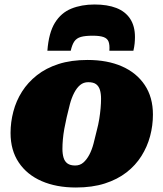

<svg xmlns="http://www.w3.org/2000/svg" viewBox="-20 -821 728 855"><path d="M401 -801Q343 -801 297.5 -782.5Q252 -764 224.5 -719.5Q197 -675 191 -595H295Q301 -622 311 -636.5Q321 -651 340 -656.5Q359 -662 393 -662Q424 -662 441 -656Q458 -650 463.5 -635.5Q469 -621 467 -595H574Q578 -612 579.5 -627Q581 -642 581 -656Q581 -705 559.5 -737.5Q538 -770 498 -785.5Q458 -801 401 -801ZM411 -240Q418 -266 422 -291Q426 -316 428 -339Q430 -362 430 -381Q430 -404 425 -420.5Q420 -437 408 -446Q396 -455 373 -455Q352 -455 337 -442.5Q322 -430 310.5 -408Q299 -386 291.5 -358Q284 -330 277 -299Q271 -273 266.5 -248Q262 -223 260 -200.5Q258 -178 258 -158Q258 -136 263 -119Q268 -102 280.5 -93Q293 -84 315 -84Q336 -84 351 -97Q366 -110 377.5 -131.5Q389 -153 396.5 -181.5Q404 -210 411 -240ZM27 -229Q27 -277 39.5 -324.5Q52 -372 78 -413Q104 -454 144.5 -486Q185 -518 241 -536Q297 -554 370 -554Q458 -554 523 -525.5Q588 -497 624.5 -442.5Q661 -388 661 -311Q661 -262 648.5 -215Q636 -168 610 -126.5Q584 -85 543.5 -53.5Q503 -22 447 -4Q391 14 318 14Q231 14 165.5 -14.5Q100 -43 63.5 -97.5Q27 -152 27 -229Z"/></svg>

Font: Roboto Serif 20pt Black
Style: Italic
Weight: 900
Italic angle: -10°
Version: Version 1.008